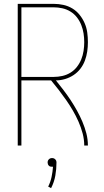

<svg xmlns="http://www.w3.org/2000/svg" viewBox="-20 -755 540 996"><path d="M72 0V-735H259Q284 -735 309 -729.5Q334 -724 355.5 -711Q377 -698 393 -678Q409 -658 419 -635Q429 -612 432.5 -587Q436 -562 436 -536Q436 -512 432.5 -488Q429 -464 420.5 -441Q412 -418 397 -398.5Q382 -379 361.5 -365.5Q341 -352 317.5 -345Q294 -338 270 -338Q290 -313 309.5 -287.5Q329 -262 346.5 -235.5Q364 -209 379.5 -181Q395 -153 407.5 -123.5Q420 -94 428 -63Q436 -32 436 0H417Q417 -32 408.5 -63.5Q400 -95 387 -124.5Q374 -154 358 -181.5Q342 -209 323.5 -235.5Q305 -262 285.5 -287.5Q266 -313 245 -338H91V0ZM259 -356Q281 -356 303.5 -361Q326 -366 345.5 -378Q365 -390 379 -408Q393 -426 401.5 -447Q410 -468 413.5 -491Q417 -514 417 -536Q417 -559 413.5 -581.5Q410 -604 401.5 -625.5Q393 -647 379 -665Q365 -683 345.5 -695Q326 -707 303.5 -712Q281 -717 259 -717H91V-356ZM245 221 230 213Q242 189 247.5 163Q253 137 255 110Q253 110 252 110Q251 110 250 110Q245 110 241 109Q237 108 233.5 104.5Q230 101 228.5 96.5Q227 92 227 88Q227 83 228.5 79Q230 75 233.5 71.5Q237 68 241 66.5Q245 65 250 65Q255 65 259 66.5Q263 68 266.5 71.5Q270 75 271.5 79Q273 83 273 88Q273 122 267 156Q261 190 245 221Z"/></svg>

Font: Zed Mono Thin
Style: Regular
Weight: 100
Monospace: yes
Designer: Belleve Invis
Foundry: Belleve Invis
Version: Version 1.0.0; ttfautohint (v1.8.4)